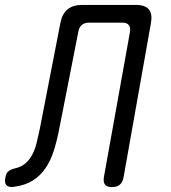

<svg xmlns="http://www.w3.org/2000/svg" viewBox="-75 -750 695 780"><path d="M170 -655Q177 -693 199 -711.5Q221 -730 259 -730H477Q515 -730 530 -711.5Q545 -693 538 -655L427 -30Q423 -9 411.5 0.5Q400 10 380 10Q360 10 352 0.5Q344 -9 347 -30L453 -620Q456 -639 448 -648.5Q440 -658 422 -658H287Q268 -658 257 -648.5Q246 -639 243 -620L165 -223Q156 -177 143.5 -137.5Q131 -98 110 -67Q89 -36 58 -16.5Q27 3 -19 9Q-40 12 -49 2Q-58 -8 -53 -29Q-51 -45 -41.5 -53.5Q-32 -62 -14 -66Q12 -72 29 -87Q46 -102 57 -123.5Q68 -145 74 -170.5Q80 -196 86 -223Z"/></svg>

Font: Maple Mono Light
Style: Italic
Weight: 300
Italic angle: -10°
Monospace: yes
Designer: subframe7536
Version: Version 7.000